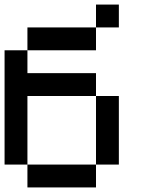

<svg xmlns="http://www.w3.org/2000/svg" viewBox="-20 -820 640 840"><path d="M0 -100V-600H100V-500H400V-400H100V-100ZM100 -100H400V0H100ZM100 -600V-700H400V-600ZM400 -100V-400H500V-100ZM400 -700V-800H500V-700Z"/></svg>

Font: Galmuri9 Regular
Style: Regular
Weight: 400
Designer: Lee Minseo (quiple)
Version: Version 2.399;hotconv 1.1.1;makeotfexe 2.6.0 DEVELOPMENT